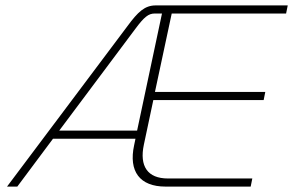

<svg xmlns="http://www.w3.org/2000/svg" viewBox="-20 -690 1084 710"><path d="M451 -593 6 0H44L176 -177H481L476 -153C455 -56 497 0 592 0H907L913 -30H601C526 -30 495 -75 512 -155L547 -320H955L961 -350H553L615 -640H1038L1044 -670H556C515 -670 490 -646 451 -593ZM199 -207 481 -584C513 -627 529 -640 552 -640H579L487 -207Z"/></svg>

Font: LT Wave Text Thin Italic
Style: Regular
Weight: 100
Designer: Daniel Lyons
Version: Version 2.5 (Glyphs App)